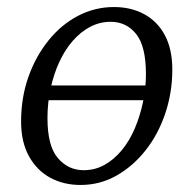

<svg xmlns="http://www.w3.org/2000/svg" viewBox="-20 -513 541 546"><path d="M84 -228V-270H416V-228ZM209 13Q161 13 123 -7.5Q85 -28 62.5 -68.5Q40 -109 40 -167Q40 -235 60.5 -293.5Q81 -352 117.5 -397.5Q154 -443 202 -468Q250 -493 304 -493Q353 -493 390.5 -472.5Q428 -452 449 -412.5Q470 -373 470 -315Q470 -250 450 -190.5Q430 -131 394 -85.5Q358 -40 311 -13.5Q264 13 209 13ZM218 -29Q250 -29 277 -44Q304 -59 326 -85.5Q348 -112 363 -147Q378 -182 386.5 -222Q395 -262 395 -302Q395 -382 367 -416.5Q339 -451 295 -451Q264 -451 237 -437Q210 -423 187.5 -397.5Q165 -372 149 -337.5Q133 -303 124 -262Q115 -221 115 -177Q115 -98 144.5 -63.5Q174 -29 218 -29Z"/></svg>

Font: Source Serif 4 18pt
Style: Italic
Weight: 400
Italic angle: -12°
Designer: Frank Grießhammer
Foundry: Adobe Systems Incorporated
Version: Version 4.004;hotconv 1.0.116;makeotfexe 2.5.65601